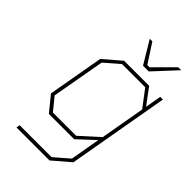

<svg xmlns="http://www.w3.org/2000/svg" viewBox="-263 -818 1106 1106"><g transform="rotate(45 290.0 -265.0)"><path d="M358 -580 276 -717H297L373 -600H391L508 -717H532L405 -580ZM94 187 98 165H358L447 88L479 -95L377 0H171L96 -92L156 -433L261 -523H465L538 -425L555 -523H577L468 97L363 187ZM182 -22H371L485 -125L533 -398L455 -501H266L177 -424L119 -99Z"/></g></svg>

Font: Tomorrow Thin
Style: Italic
Weight: 250
Italic angle: -10°
Designer: Tony de Marco, Monica Rizzolli
Foundry: Just in Type
Version: Version 2.002